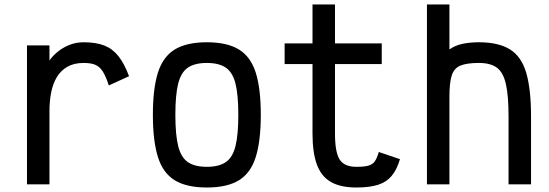

<svg xmlns="http://www.w3.org/2000/svg" viewBox="-20 -820 2440 854"><path d="M100 0V-618H200V-551Q213 -570 235 -588.5Q257 -607 287 -619.5Q317 -632 352 -632Q407 -632 444 -617.5Q481 -603 507 -570Q533 -537 554 -481L464 -440Q451 -480 437.5 -501.5Q424 -523 404.5 -531.5Q385 -540 352 -540Q309 -540 279.5 -523Q250 -506 232.5 -476.5Q215 -447 207.5 -408.5Q200 -370 200 -327V0Z M900 14Q810 14 757.5 -18Q705 -50 682.5 -121.5Q660 -193 660 -309Q660 -426 682.5 -497Q705 -568 757.5 -600Q810 -632 900 -632Q990 -632 1042.5 -600Q1095 -568 1117.5 -497Q1140 -426 1140 -309Q1140 -193 1117.5 -121.5Q1095 -50 1042.5 -18Q990 14 900 14ZM900 -78Q954 -78 984.5 -99Q1015 -120 1027.5 -170.5Q1040 -221 1040 -309Q1040 -398 1027.5 -448Q1015 -498 984.5 -519Q954 -540 900 -540Q846 -540 815.5 -519Q785 -498 772.5 -448Q760 -398 760 -309Q760 -221 772.5 -170.5Q785 -120 815.5 -99Q846 -78 900 -78Z M1565 14Q1495 14 1452 -10.5Q1409 -35 1389.5 -88Q1370 -141 1370 -227V-535H1246V-627H1370V-800H1470V-627H1678V-535H1470V-227Q1470 -142 1491 -110Q1512 -78 1565 -78Q1601 -78 1619.5 -83.5Q1638 -89 1647.5 -103Q1657 -117 1665 -144L1759 -112Q1745 -65 1722 -37.5Q1699 -10 1661.5 2Q1624 14 1565 14Z M1879 0V-800H1979V-600Q2002 -617 2035 -624.5Q2068 -632 2110 -632Q2197 -632 2248 -600.5Q2299 -569 2320.5 -496.5Q2342 -424 2342 -301V0H2242V-301Q2242 -395 2230 -447Q2218 -499 2189.5 -519.5Q2161 -540 2110 -540Q2057 -540 2028.5 -528.5Q2000 -517 1989.5 -485Q1979 -453 1979 -391V0Z"/></svg>

Font: Victor Mono Thin
Style: Regular
Weight: 100
Monospace: yes
Designer: Rune Bjørnerås
Version: Version 1.561;gftools[0.9.30]